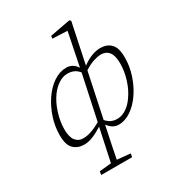

<svg xmlns="http://www.w3.org/2000/svg" viewBox="-227 -883 1163 1265"><g transform="rotate(-30 354.5 -251.0)"><path d="M173 14Q124 14 93 -16Q62 -46 62 -119Q62 -187 83.5 -252Q105 -317 141.5 -370Q178 -423 224.5 -454Q271 -485 322 -485Q344 -485 364 -474.5Q384 -464 400 -439L451 -691L338 -696L341 -716L495 -745L505 -736L441 -431Q479 -459 514 -472Q549 -485 579 -485Q629 -485 659.5 -455Q690 -425 690 -351Q690 -284 669 -219.5Q648 -155 612 -102Q576 -49 530 -17.5Q484 14 434 14Q413 14 393 3Q373 -8 356 -32Q337 59 325.5 113.5Q314 168 307 207L408 217L403 243H168L172 217L262 208L315 -40Q276 -15 240.5 -0.5Q205 14 173 14ZM108 -139Q108 -80 129.5 -52.5Q151 -25 190 -25Q215 -25 248.5 -36Q282 -47 322 -70L394 -407Q375 -430 354 -438.5Q333 -447 307 -447Q274 -447 241 -426Q208 -405 182 -370Q148 -324 128 -260.5Q108 -197 108 -139ZM562 -446Q539 -446 506 -435.5Q473 -425 434 -400L363 -63Q382 -41 402 -32.5Q422 -24 447 -24Q481 -24 515 -46.5Q549 -69 574 -107Q607 -153 625.5 -214Q644 -275 644 -332Q644 -391 622.5 -418.5Q601 -446 562 -446Z"/></g></svg>

Font: Source Serif Pro Light
Style: Italic
Weight: 300
Italic angle: -12°
Designer: Frank Grießhammer
Foundry: Adobe Systems Incorporated
Version: Version 3.001;hotconv 1.0.111;makeotfexe 2.5.65597